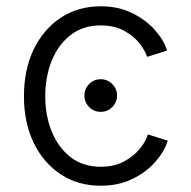

<svg xmlns="http://www.w3.org/2000/svg" viewBox="-20 -573 599 603"><path d="M296.4 10.3Q225.1 10.3 170.9 -25.4Q116.7 -61 85.9 -124.3Q55.2 -187.5 55.2 -270.5Q55.2 -354.5 85.9 -418Q116.7 -481.4 170.9 -517.3Q225.1 -553.2 296.4 -553.2Q351.6 -553.2 394.5 -532.2Q437.5 -511.2 465.8 -479.5Q494.1 -447.8 504.9 -414.1L441.9 -394.5Q435.5 -415 417.2 -438Q398.9 -460.9 368.4 -477.1Q337.9 -493.2 296.4 -493.2Q240.7 -493.2 201.9 -463.1Q163.1 -433.1 142.6 -382.6Q122.1 -332 122.1 -270.5Q122.1 -210 142.6 -159.7Q163.1 -109.4 201.9 -79.3Q240.7 -49.3 296.4 -49.3Q338.9 -49.3 369.6 -65.9Q400.4 -82.5 419.4 -106.2Q438.5 -129.9 444.3 -150.9L506.8 -131.3Q496.6 -97.7 468 -64.9Q439.5 -32.2 395.8 -11Q352.1 10.3 296.4 10.3ZM296.4 -221.7Q274.9 -221.7 260 -236.8Q245.1 -252 245.1 -272.9Q245.1 -293.9 260 -309.1Q274.9 -324.2 296.4 -324.2Q317.4 -324.2 332.5 -309.1Q347.7 -293.9 347.7 -272.9Q347.7 -252 332.5 -236.8Q317.4 -221.7 296.4 -221.7Z"/></svg>

Font: Inter Light
Style: Regular
Weight: 300
Designer: Rasmus Andersson
Foundry: rsms
Version: Version 4.000;git-a52131595